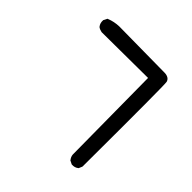

<svg xmlns="http://www.w3.org/2000/svg" viewBox="-147 -617 793 793"><g transform="rotate(45 250.0 -220.0)"><path d="M377.4 50.3 363.8 43.5 362.3 43 361.8 41.5Q357.9 36.6 355.5 31Q353 25.4 352.5 19V18.6L348.6 -424.8L80.1 -422.9H79.6H79.1Q66.9 -425.3 58.1 -431.6L57.6 -432.1L57.1 -433.1Q47.9 -444.3 48.8 -461.4V-462.4L49.3 -463.4L56.2 -477.1L57.1 -479L59.6 -480Q84.5 -490.2 114.3 -491.2L382.8 -488.3Q395 -487.8 403.1 -482.9Q411.1 -478 414.1 -468.3Q418 -453.1 416 24.4V25.4L415.5 26.9L409.7 40.5L409.2 41.5L407.7 42.5Q396.5 51.8 379.4 50.8H378.4Z"/></g></svg>

Font: NaikaiFont
Style: SemiBold
Weight: 600
Version: Version 1.89